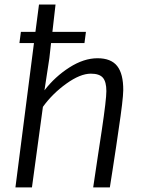

<svg xmlns="http://www.w3.org/2000/svg" viewBox="-20 -819 625 839"><path d="M64.9 -630.9 71.3 -679.7H134.8L150.4 -799.3H222.7L209 -679.7H355.5L349.1 -630.9H203.1L195.8 -565.4L174.3 -424.3Q220.2 -483.9 283.2 -524.2Q346.2 -564.5 406.2 -564.5Q465.3 -564.5 492.2 -530.3Q519 -496.1 518.6 -424.8Q518.1 -383.8 498 -250.5Q494.6 -225.1 487.5 -178.2Q480.5 -131.3 471.7 -74.7Q462.9 -18.1 460 0H387.2Q392.1 -36.1 407.5 -136.2Q422.9 -236.3 424.8 -250Q444.8 -384.3 444.8 -420.9Q444.8 -461.4 429.7 -479.2Q414.6 -497.1 377 -497.1Q330.6 -497.1 269.8 -453.4Q209 -409.7 167.5 -352.1L119.6 0H47.4L128.4 -630.9Z"/></svg>

Font: HaufeMerriweatherSansLt
Style: Italic
Weight: 300
Designer: Eben Sorkin ( eben@eyebytes.com )
Foundry: Eben Sorkin
Version: Version 1.56